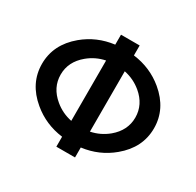

<svg xmlns="http://www.w3.org/2000/svg" viewBox="-152 -874 1066 1044"><g transform="rotate(30 381.0 -351.5)"><path d="M439.5 -162.1Q499.5 -174.3 546.9 -213.4Q615.2 -270.5 615.2 -351.6Q615.2 -432.6 546.9 -489.7Q499.5 -528.8 439.5 -541ZM322.3 -162.1V-541Q262.2 -528.8 215.3 -489.7Q146.5 -432.6 146.5 -351.6Q146.5 -270.5 215.3 -213.4Q262.2 -174.3 322.3 -162.1ZM439.5 -62.5V0H322.3V-62.5Q213.9 -76.2 132.3 -144.5Q29.3 -230 29.3 -351.6Q29.3 -473.1 132.3 -559.1Q213.9 -627 322.3 -640.6V-703.1H439.5V-640.6Q547.9 -627 629.4 -559.1Q732.4 -473.1 732.4 -351.6Q732.4 -230 629.4 -144.5Q547.9 -76.2 439.5 -62.5Z"/></g></svg>

Font: Gerhaus
Style: Regular
Weight: 400
Designer: GGBotNet
Foundry: GGBotNet
Version: 1.01